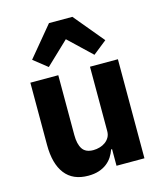

<svg xmlns="http://www.w3.org/2000/svg" viewBox="-119 -883 834 983"><g transform="rotate(-15 298.0 -391.5)"><path d="M379 -88H374Q367 -68 355.5 -50Q344 -32 326 -18Q308 -4 283.5 4Q259 12 227 12Q146 12 104.5 -41.5Q63 -95 63 -195V-525H211V-208Q211 -160 228 -134Q245 -108 286 -108Q303 -108 320 -113Q337 -118 350 -127.5Q363 -137 371 -151Q379 -165 379 -184V-525H527V0H379ZM358 -795 490 -636 417 -578 296 -693 175 -578 102 -636 234 -795Z"/></g></svg>

Font: IBM Plex Sans Arabic
Style: Bold
Weight: 700
Designer: Mike Abbink, Paul van der Laan, Pieter van Rosmalen, Wael Morcos, Khajak Apelian
Foundry: Bold Monday
Version: Version 1.2